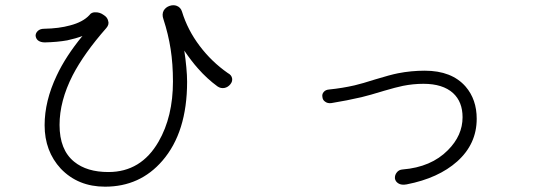

<svg xmlns="http://www.w3.org/2000/svg" viewBox="-20 -743 2040 729"><path d="M147.5 -633.8Q131.8 -633.8 123 -625Q115.2 -617.2 115.2 -607.4Q116.2 -596.7 124 -589.8Q133.8 -582 150.4 -582Q197.3 -583 235.4 -589.8Q267.6 -596.7 293 -606.4Q229.5 -529.3 195.3 -456.1Q149.4 -359.4 149.4 -267.6Q149.4 -168.9 210.9 -102.5Q276.4 -34.2 378.9 -34.2Q511.7 -34.2 596.7 -132.8Q690.4 -241.2 690.4 -432.6Q690.4 -457 687.5 -487.3Q684.6 -519.5 679.7 -550.8Q707 -510.7 731.4 -483.4Q765.6 -444.3 805.7 -415Q818.4 -406.2 833 -409.2Q845.7 -412.1 854.5 -422.9Q863.3 -433.6 861.3 -445.3Q859.4 -458 844.7 -465.8Q783.2 -508.8 738.3 -568.4Q692.4 -628.9 670.9 -699.2Q666 -714.8 651.4 -720.7Q638.7 -725.6 624 -720.7Q609.4 -715.8 601.6 -703.1Q593.8 -688.5 600.6 -669.9Q619.1 -613.3 627.9 -556.6Q636.7 -500 636.7 -433.6Q636.7 -299.8 582 -205.1Q515.6 -89.8 391.6 -89.8Q309.6 -89.8 261.7 -128.9Q206.1 -173.8 206.1 -268.6Q206.1 -359.4 255.9 -457Q298.8 -540 383.8 -636.7Q395.5 -650.4 390.6 -664.1Q387.7 -677.7 373 -686.5Q359.4 -696.3 343.8 -696.3Q327.1 -697.3 319.3 -685.5Q294.9 -659.2 246.1 -646.5Q204.1 -634.8 147.5 -633.8Z M1230.5 -403.3Q1215.8 -402.3 1209 -393.6Q1202.1 -385.7 1204.1 -375Q1205.1 -363.3 1213.9 -357.4Q1223.6 -349.6 1238.3 -351.6Q1297.9 -361.3 1352.5 -374Q1384.8 -381.8 1435.5 -397.5Q1485.4 -412.1 1509.8 -417Q1548.8 -424.8 1587.9 -424.8Q1661.1 -424.8 1700.2 -389.6Q1736.3 -356.4 1736.3 -297.9Q1736.3 -228.5 1680.7 -172.9Q1617.2 -108.4 1508.8 -99.6Q1494.1 -98.6 1486.3 -87.9Q1478.5 -78.1 1479.5 -65.4Q1481.4 -53.7 1492.2 -46.9Q1503.9 -39.1 1524.4 -43Q1644.5 -66.4 1715.8 -129.9Q1790 -196.3 1790 -292Q1790 -365.2 1748 -414.1Q1695.3 -474.6 1592.8 -474.6Q1541 -474.6 1491.2 -464.8Q1461.9 -459 1404.3 -441.4Q1355.5 -425.8 1326.2 -418.9Q1279.3 -408.2 1230.5 -403.3Z"/></svg>

Font: GulimChe
Style: Regular
Weight: 400
Monospace: yes
Version: Version 2.21